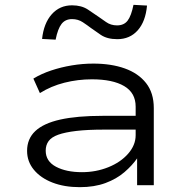

<svg xmlns="http://www.w3.org/2000/svg" viewBox="-20 -766 773 794"><path d="M310 8Q246 8 197 -11Q148 -30 120 -64Q92 -98 92 -142Q92 -192 126 -224Q160 -256 229 -271.5Q298 -287 405 -287H557V-230H410Q342 -230 295.5 -224.5Q249 -219 221 -209Q193 -199 181 -182.5Q169 -166 169 -143Q169 -99 211.5 -76.5Q254 -54 319 -54Q377 -54 428 -74.5Q479 -95 510 -130.5Q541 -166 541 -207V-325Q541 -382 493.5 -410Q446 -438 360 -438Q302 -438 246.5 -424Q191 -410 145 -381L118 -441Q151 -461 191.5 -474.5Q232 -488 276.5 -495.5Q321 -503 366 -503Q440 -503 496 -483Q552 -463 584 -422.5Q616 -382 616 -319V0H547V-110V-111Q527 -82 494.5 -54Q462 -26 416 -9Q370 8 310 8ZM210 -602 154 -605Q161 -670 194 -707Q227 -744 278 -744Q317 -744 343.5 -726.5Q370 -709 387 -697Q399 -689 418.5 -675Q438 -661 464 -661Q493 -661 508 -681Q523 -701 532 -746L588 -743Q582 -677 549.5 -640.5Q517 -604 465 -604Q423 -604 396.5 -622Q370 -640 355 -651Q342 -661 322.5 -674Q303 -687 278 -687Q250 -687 234.5 -667Q219 -647 210 -602Z"/></svg>

Font: Nunito Sans 7pt Expanded Light
Style: Regular
Weight: 300
Width: 7
Designer: Vernon Adams
Foundry: Vernon Adams
Version: Version 3.101;gftools[0.9.27]